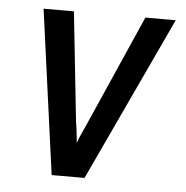

<svg xmlns="http://www.w3.org/2000/svg" viewBox="-43 -562 587 605"><g transform="rotate(5 250.0 -260.0)"><path d="M142 0 71 -520H167L204 -173Q207 -157 208.5 -141Q210 -125 212 -108Q218 -125 225.5 -141Q233 -157 240 -173L393 -520H489L246 0Z"/></g></svg>

Font: Iosevka Medium Oblique
Style: Regular
Weight: 500
Italic angle: -9°
Monospace: yes
Designer: Belleve Invis
Foundry: Belleve Invis
Version: Version 32.5.0; ttfautohint (v1.8.4)